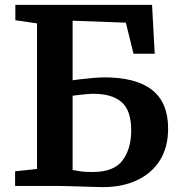

<svg xmlns="http://www.w3.org/2000/svg" viewBox="-20 -763 740 788"><path d="M402.5 5Q393.5 5 368.8 4.2Q344 3.5 313.2 2.5Q282.5 1.5 254.2 0.8Q226 0 210.5 0H42V-60L132 -69.5V-667L43 -680V-743H604L615 -542.5H528L496.5 -670L278 -678V-433.5Q285 -435 309.8 -437.8Q334.5 -440.5 362.5 -443Q390.5 -445.5 407.5 -445.5Q538.5 -445.5 604.2 -393.8Q670 -342 670 -235.5Q670 -158 635.8 -104.2Q601.5 -50.5 541.2 -22.8Q481 5 402.5 5ZM360 -57Q447.5 -57 483 -104.8Q518.5 -152.5 518.5 -227.5Q518.5 -310 479 -344Q439.5 -378 365 -378Q352 -378 333.8 -376.5Q315.5 -375 299.8 -373Q284 -371 278 -370V-65.5Q292 -62.5 309.8 -59.8Q327.5 -57 360 -57Z"/></svg>

Font: Merriweather
Style: Bold
Weight: 700
Designer: Eben Sorkin
Foundry: Eben Sorkin
Version: Version 2.100; ttfautohint (v1.7.19-72a1) -l 8 -r 50 -G 200 